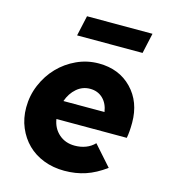

<svg xmlns="http://www.w3.org/2000/svg" viewBox="-110 -813 803 912"><g transform="rotate(15 291.5 -357.5)"><path d="M491 -57Q442 -21 394 -5Q346 11 290 11Q235 11 188.5 -7Q142 -25 109 -57.5Q76 -90 57 -135Q38 -180 38 -233Q38 -292 60.5 -345Q83 -398 121 -437.5Q159 -477 210 -500.5Q261 -524 318 -524Q418 -524 480.5 -459.5Q543 -395 543 -293Q543 -270 541.5 -251.5Q540 -233 537 -217H191Q198 -172 229.5 -144.5Q261 -117 307 -117Q336 -117 361 -126.5Q386 -136 404 -155ZM309 -397Q272 -397 243.5 -372.5Q215 -348 201 -308H403Q397 -349 372 -373Q347 -397 309 -397ZM527 -726 505 -626H183L205 -726Z"/></g></svg>

Font: Red Hat Text
Style: Bold Italic
Weight: 700
Italic angle: -12°
Designer: Pentagram / MCKL
Foundry: Pentagram / MCKL
Version: Version 1.003; Red Hat Text Bold Italic